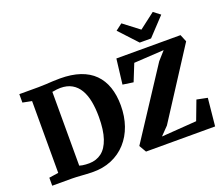

<svg xmlns="http://www.w3.org/2000/svg" viewBox="-153 -1220 1714 1466"><g transform="rotate(-20 704.0 -487.5)"><path d="M359 8Q339.5 7.5 317.8 6.2Q296 5 274.5 3.5Q253 2 233.8 1Q214.5 0 200 0H39V-65L115.5 -76.5V-660L42 -674.5V-743H198Q230.5 -743 258.8 -744.8Q287 -746.5 314.8 -748Q342.5 -749.5 374 -749.5Q467.5 -749.5 536.5 -726Q605.5 -702.5 650.8 -657.2Q696 -612 718.5 -546.5Q741 -481 741 -397.5Q741 -309 715 -234.2Q689 -159.5 639.2 -104.5Q589.5 -49.5 519 -19.8Q448.5 10 359 8ZM365 -64Q422.5 -65 464.8 -97Q507 -129 530.2 -197.2Q553.5 -265.5 553.5 -373Q553.5 -441.5 542.8 -498Q532 -554.5 508 -595.2Q484 -636 445.5 -658.2Q407 -680.5 352.5 -680.5Q336 -680.5 323 -678.8Q310 -677 300.5 -675.2Q291 -673.5 285 -673V-73.5Q296.5 -70 309.2 -67.8Q322 -65.5 336 -64.8Q350 -64 365 -64ZM801 0 767.5 -57.5 1131.5 -613.5 1192.5 -682 948.5 -667.5 893 -529.5 807 -542 831.5 -745.5H1352.5L1377 -686.5L1019 -132.5L955 -66.5L1240 -87L1298.5 -242L1385 -224.5L1362.5 0ZM1040.5 -798.5 905.5 -944 959 -984.5 1086.5 -887 1214 -984.5 1268 -943 1132.5 -798.5Z"/></g></svg>

Font: Merriweather 20pt Black
Style: Regular
Weight: 900
Version: Version 2.100